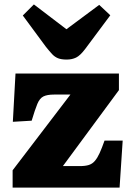

<svg xmlns="http://www.w3.org/2000/svg" viewBox="-20 -847 601 867"><path d="M37 0V-78L298 -420H224Q193 -420 176 -411.5Q159 -403 148.5 -377.5Q138 -352 123 -302L38 -297L50 -515H517V-440L264 -97H341Q365 -97 381 -102Q397 -107 408.5 -120.5Q420 -134 430 -156Q440 -178 452 -212H534L520 0ZM281 -578Q257 -578 242 -584Q227 -590 215 -603Q203 -616 187 -636L83 -777L133 -827L280 -715L428 -825L478 -778L364 -625Q342 -596 323.5 -587Q305 -578 281 -578Z"/></svg>

Font: Literata ExtraBold
Style: Regular
Weight: 800
Designer: Latin by Veronika Burian and Jose Scaglione. Greek by Irene Vlachou. Cyrillic by Vera Evstafieva.
Foundry: TypeTogether
Version: Version 3.103;gftools[0.9.29]